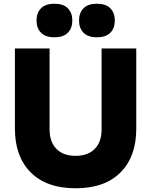

<svg xmlns="http://www.w3.org/2000/svg" viewBox="-20 -990 811 1030"><path d="M60 -299V-730H246V-295Q246 -229 282.5 -191.5Q319 -154 386 -154Q452 -154 488.5 -191.5Q525 -229 525 -295V-730H711V-299Q711 -150 626.5 -65Q542 20 386 20Q230 20 145 -65Q60 -150 60 -299ZM176 -880Q176 -921 200 -945.5Q224 -970 272 -970Q320 -970 344 -945.5Q368 -921 368 -880Q368 -839 344 -814.5Q320 -790 272 -790Q224 -790 200 -814.5Q176 -839 176 -880ZM404 -880Q404 -921 428 -945.5Q452 -970 500 -970Q548 -970 572 -945.5Q596 -921 596 -880Q596 -839 572 -814.5Q548 -790 500 -790Q452 -790 428 -814.5Q404 -839 404 -880Z"/></svg>

Font: Sora-SIA ExtraBold
Style: Regular
Weight: 800
Designer: Jonathan Barnbrook, Julián Moncada
Foundry: Barnbrook Fonts
Version: Version 2.000